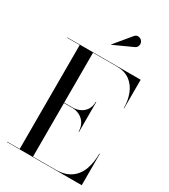

<svg xmlns="http://www.w3.org/2000/svg" viewBox="-232 -1084 1048 1192"><g transform="rotate(30 292.0 -488.0)"><path d="M19 0V-2.5H108.5V-747.5H19V-750H544V-545H541.5Q541.5 -598.5 524.2 -644.5Q507 -690.5 469.8 -719Q432.5 -747.5 374 -747.5H204V-2.5H364Q432.5 -2.5 473.8 -31.8Q515 -61 533.2 -111.2Q551.5 -161.5 551.5 -225H554.5V0ZM371.5 -278Q371.5 -311.5 356.8 -336Q342 -360.5 317.2 -373.5Q292.5 -386.5 264 -386.5H164.5V-389.5H264Q292.5 -389.5 317.2 -401.2Q342 -413 356.8 -436.2Q371.5 -459.5 371.5 -493H374.5V-278ZM277 -846.5 275.5 -848 371 -963Q380.5 -974.5 391.8 -975.5Q403 -976.5 412.8 -971.2Q422.5 -966 427 -957.5Q432 -949.5 431.8 -939.5Q431.5 -929.5 426.8 -921Q422 -912.5 413.5 -908.5Z"/></g></svg>

Font: Bodoni Moda 72pt
Style: Regular
Weight: 400
Designer: Owen Earl
Foundry: indestructible type
Version: Version 2.005